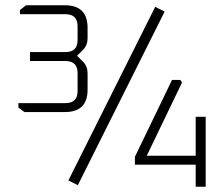

<svg xmlns="http://www.w3.org/2000/svg" viewBox="-20 -710 846 730"><path d="M50 -301V-318H229Q275 -318 275 -364V-432Q275 -478 229 -478H94V-512H229Q275 -512 275 -558V-610Q275 -656 229 -656H56V-672L79 -690H227Q313 -690 313 -604V-565Q313 -538 296 -521L273 -498L296 -475Q313 -458 313 -431V-369Q313 -284 227 -284H73ZM240 -24 570 -684 606 -666 276 -6ZM493 -84V-114L634 -406H666L672 -396L538 -118H724V-266H762V0H724V-84Z"/></svg>

Font: Oxanium ExtraLight
Style: Regular
Weight: 200
Designer: Severin Meyer
Version: Version 2.000